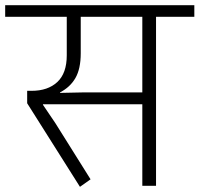

<svg xmlns="http://www.w3.org/2000/svg" viewBox="-40 -718 771 742"><path d="M65 -319V-367H82Q145 -367 181.5 -401Q218 -435 218 -504V-653H-20V-698H711V-653H563V0H510V-315H126V-313L174 -242L310 -25L269 4ZM192 -359 286 -361H510V-653H272V-512Q272 -452 251.5 -416.5Q231 -381 192 -361Z"/></svg>

Font: IBM Plex Sans Devanagari Light
Style: Regular
Weight: 300
Designer: Mike Abbink, Paul van der Laan, Pieter van Rosmalen, Erin McLaughlin
Foundry: Bold Monday
Version: Version 1.1